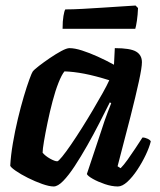

<svg xmlns="http://www.w3.org/2000/svg" viewBox="-20 -674 580 694"><path d="M174 0Q158 0 132.5 -9Q107 -18 81 -31Q55 -44 37 -56.5Q19 -69 17 -75Q19 -112 26.5 -156Q34 -200 44.5 -244Q55 -288 66 -325Q77 -362 86 -386.5Q95 -411 98 -415Q103 -422 120.5 -435.5Q138 -449 160 -464Q182 -479 201.5 -489.5Q221 -500 231 -500Q250 -500 276.5 -491.5Q303 -483 333 -469.5Q363 -456 392 -440L395 -500Q451 -500 472 -487.5Q493 -475 493 -449Q493 -430 482 -379.5Q471 -329 451.5 -252Q432 -175 405 -73L416 -66Q427 -77 441 -96.5Q455 -116 469.5 -138Q484 -160 495 -177Q504 -177 513.5 -172.5Q523 -168 525 -163Q520 -142 507 -114.5Q494 -87 476.5 -60.5Q459 -34 440.5 -17Q422 0 406 0Q384 0 359 -8.5Q334 -17 315.5 -27.5Q297 -38 294 -45L346 -201Q352 -220 357.5 -236Q363 -252 369 -267.5Q375 -283 382 -301L377 -304Q360 -270 339 -229Q318 -188 295 -147.5Q272 -107 250 -73.5Q228 -40 208.5 -20Q189 0 174 0ZM187 -91Q191 -91 204.5 -107.5Q218 -124 236.5 -151Q255 -178 275.5 -210.5Q296 -243 315.5 -276Q335 -309 351 -337.5Q367 -366 375 -384Q324 -400 285 -407.5Q246 -415 213 -416Q203 -404 191.5 -375Q180 -346 170 -308Q160 -270 152 -231.5Q144 -193 139 -163.5Q134 -134 134 -122Q144 -110 161 -100.5Q178 -91 187 -91ZM206.2 -570Q206.2 -598 209.4 -616.5Q212.5 -635 216.1 -640Q243.1 -640 279.6 -642Q316 -644 353.8 -646.5Q391.6 -649 422.7 -651Q453.7 -653 469.9 -654L478.9 -645Q478 -621 474.9 -599.5Q471.7 -578 469 -570Z"/></svg>

Font: Texturina 12pt
Style: Bold Italic
Weight: 700
Italic angle: -11°
Designer: Guillermo Torres Carreño
Foundry: Omnibus-Type
Version: Version 1.002